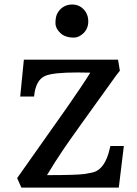

<svg xmlns="http://www.w3.org/2000/svg" viewBox="-20 -852 623 872"><path d="M390.1 -522Q361.8 -522.9 332 -522.9Q221.2 -522.9 185.1 -507.3Q141.6 -488.3 134.8 -413.6H71.8L88.4 -581.1H516.1L524.4 -530.8Q522 -527.8 508.3 -510.3Q309.1 -234.4 268.3 -174.1Q227.5 -113.8 193.4 -56.6Q329.6 -56.6 365.5 -62Q401.4 -67.4 415.5 -74Q429.7 -80.6 441.9 -94.7Q467.8 -124 481.4 -189H542.5L519.5 0H77.1L58.1 -42.5V-43.5L285.2 -365.2L344.7 -452.1Q372.1 -492.7 390.1 -522ZM253.9 -809.6Q275.9 -831.5 308.1 -831.5Q338.9 -831.5 359.9 -809.6Q380.9 -787.6 380.9 -754.4Q380.9 -723.1 359.9 -702.1Q338.9 -681.2 315.4 -681.2Q275.9 -681.2 253.9 -702.1Q231.9 -723.1 231.9 -747.1Q231.9 -771 237.8 -785.2Q243.7 -799.3 253.9 -809.6Z"/></svg>

Font: HeadlandOne
Style: Regular
Weight: 400
Designer: Gary Lonergan
Foundry: Sorkin Type Co.
Version: Version 1.002